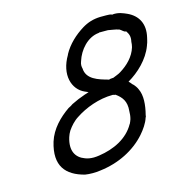

<svg xmlns="http://www.w3.org/2000/svg" viewBox="-91 -673 724 753"><g transform="rotate(-15 271.0 -296.0)"><path d="M78 -163C50 -70 90 -25 164 -6C183 -3 205 -3 226 -6C302 -15 369 -49 414 -100C429 -117 445 -140 451 -160C451 -161 452 -161 452 -162C454 -164 453 -166 454 -170C464 -209 467 -247 454 -274C451 -282 444 -292 436 -300H435C430 -307 428 -309 423 -314C466 -339 510 -380 529 -431C530 -435 532 -439 533 -442C535 -448 536 -454 538 -462C551 -516 529 -553 488 -572C472 -579 455 -587 431 -585L429 -584C426 -588 411 -588 405 -588H381C353 -587 330 -580 307 -566C273 -545 241 -516 221 -479V-478C178 -406 199 -342 247 -321L261 -315L243 -309C225 -303 206 -295 188 -286C182 -282 176 -278 169 -275C130 -248 93 -211 78 -163ZM142 -164C145 -173 148 -180 153 -188C164 -204 179 -221 197 -232C236 -258 293 -280 349 -280C353 -280 355 -278 357 -278H360C384 -261 400 -241 396 -202C396 -192 395 -181 392 -170C390 -164 388 -159 385 -153L384 -152C355 -100 298 -73 237 -64C230 -63 222 -62 215 -62C201 -62 190 -64 180 -68C144 -81 126 -112 142 -164ZM264 -440C277 -482 313 -525 360 -529L361 -530H397C410 -527 427 -526 440 -521H441C450 -516 455 -508 463 -507H465C473 -495 479 -484 474 -462C474 -457 473 -448 471 -441C460 -404 431 -377 402 -359C392 -352 377 -348 369 -344H367C361 -343 355 -344 351 -341L350 -342C310 -353 264 -366 262 -411C260 -418 259 -428 264 -440ZM395 -201 396 -202ZM528 -431H529ZM537 -462H538ZM454 -170H455Z"/></g></svg>

Font: SolarCharger
Style: 352
Weight: 300
Designer: Mew Too
Foundry: Cannot Into Space Fonts/KineticPlasma Fonts
Version: Version 1.100